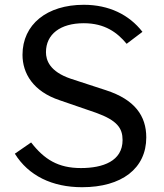

<svg xmlns="http://www.w3.org/2000/svg" viewBox="-20 -772 685 802"><path d="M509 -589 575 -639C519 -711 435 -752 330 -752C176 -752 74 -670 74 -543C74 -466 118 -390 230 -353L381 -301C470 -269 492 -236 492 -187C492 -99 410 -70 318 -70C223 -70 165 -106 110 -177L42 -130C99 -38 198 10 323 10C488 10 591 -68 591 -198C591 -288 543 -356 423 -395L276 -443C187 -473 172 -521 172 -554C172 -629 232 -675 330 -675C418 -675 470 -636 509 -589Z"/></svg>

Font: 18Franklin
Style: Regular
Weight: 400
Designer: Pablo Impallari, Rodrigo Fuenzalida (Modified by Dan O. Williams)
Version: Version 0.025;PS 000.025;hotconv 1.0.88;makeotf.lib2.5.64775